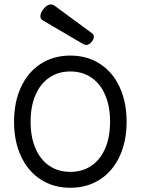

<svg xmlns="http://www.w3.org/2000/svg" viewBox="-20 -843 640 873"><path d="M555.7 -289.6Q555.7 -200.2 523.9 -132.1Q492.2 -64 434.1 -26.6Q376 10.7 299.8 10.7Q223.6 10.7 165.5 -26.6Q107.4 -64 75.7 -132.1Q43.9 -200.2 43.9 -289.6Q43.9 -378.9 75.7 -447.3Q107.4 -515.6 165.5 -553Q223.6 -590.3 299.8 -590.3Q376 -590.3 434.1 -553Q492.2 -515.6 523.9 -447.3Q555.7 -378.9 555.7 -289.6ZM119.1 -289.6Q119.1 -219.7 141.4 -168.2Q163.6 -116.7 204.3 -89.1Q245.1 -61.5 299.8 -61.5Q354.5 -61.5 395.3 -89.1Q436 -116.7 458.3 -168.2Q480.5 -219.7 480.5 -289.6Q480.5 -359.4 458.3 -411.1Q436 -462.9 395 -490.5Q354 -518.1 299.8 -518.1Q245.6 -518.1 204.6 -490.5Q163.6 -462.9 141.4 -411.1Q119.1 -359.4 119.1 -289.6ZM398.9 -691.4Q406.7 -685.5 406.7 -676.3Q406.7 -664.1 395 -650.9Q384.3 -638.7 372.6 -638.7Q365.7 -638.7 356.9 -643.6L174.3 -750.5Q163.6 -756.8 163.6 -769.5Q163.6 -783.7 178.2 -802.7Q194.3 -822.8 210.9 -822.8Q220.2 -822.8 229 -816.4Z"/></svg>

Font: Courier Prime Code
Style: Regular
Weight: 400
Designer: Alan Dague-Greene
Foundry: Quote-Unquote Apps
Version: Version 3.0318